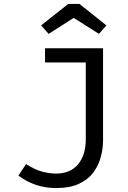

<svg xmlns="http://www.w3.org/2000/svg" viewBox="-20 -954 655 986"><path d="M509.2 -706.2V-234.4Q509.2 -190.3 497.4 -146.7Q485.6 -103.1 458.5 -67.2Q431.3 -31.3 384.6 -9.7Q337.9 11.8 268.2 11.8Q160 11.8 74.4 -52.3L113.8 -111.3Q159.5 -82.1 197.7 -72.3Q235.9 -62.6 267.2 -62.6Q340.5 -62.6 380.5 -109.7Q420.5 -156.9 420.5 -239.5V-633.3H211.3V-706.2ZM388.2 -933.8 526.2 -823.6 488.2 -780 358.5 -862.1 229.7 -780 191.3 -823.6 330.3 -933.8Z"/></svg>

Font: FiraCode Nerd Font
Style: Regular
Weight: 400
Designer: Carrois Corporate, Edenspiekermann AG, Nikita Prokopov
Foundry: Carrois Corporate, Edenspiekermann AG, Nikita Prokopov
Version: Version 6.002;Nerd Fonts 2.1.0